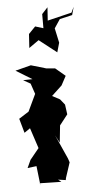

<svg xmlns="http://www.w3.org/2000/svg" viewBox="-55 -805 417 852"><g transform="rotate(-5 153.0 -378.5)"><path d="M204 0 206 -10 228 -77 222 -95 174 -202 192 -168 200 -244 236 -290 230 -334 210 -359 176 -377 222 -420 244 -461 200 -498 162 -501 94 -521 24 -503 96 -459 54 -458 86 -440 102 -393 66 -317 22 -289 40 -225 66 -243 96 -152 56 -103 40 -68 80 -73 90 14 88 4 184 6 170 -5ZM164 -743V-680L128 -691L98 -660L94 -598L138 -629L216 -568L228 -610L214 -675L240 -714L296 -727L306 -763L294 -738L186 -712L190 -771Z"/></g></svg>

Font: Asimov Aggro
Style: Condensed
Weight: 500
Designer: Google
Version: Version 2.000980; 2014